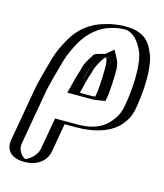

<svg xmlns="http://www.w3.org/2000/svg" viewBox="-114 -635 797 935"><g transform="rotate(15 284.5 -167.5)"><path d="M363 -382C364 -382 366 -382 367 -383C375 -369 379 -352 379 -331C379 -293 377 -251 373 -209L368 -184C359 -183 347 -181 338 -180H251C253 -188 255 -195 257 -202L264 -232C269 -251 275 -273 281 -292C286 -320 303 -343 316 -363C320 -366 328 -376 334 -376C344 -378 352 -382 363 -382ZM96 215C141 215 186 176 194 131L219 -13H296C423 -13 515 -65 535 -180C550 -266 558 -381 534 -448C513 -499 484 -550 404 -550C382 -550 361 -547 342 -543L319 -537C252 -519 199 -474 165 -415C147 -382 129 -350 117 -307C102 -249 84 -192 72 -126L27 131C19 176 51 215 96 215ZM362 -397 373 -406 380 -392C388 -376 395 -358 395 -334C395 -295 392 -252 388 -210L381 -171L368 -169C358 -167 346 -166 336 -165H232L236 -181C238 -189 240 -197 242 -203L249 -233C254 -253 261 -275 267 -293C273 -325 291 -352 305 -372C308 -374 315 -388 335 -391C340 -392 349 -396 362 -397ZM98 200C135 200 172 168 179 131L207 -28H299C421 -28 501 -75 520 -180C535 -264 542 -377 520 -441C499 -491 473 -535 401 -535C381 -535 362 -532 343 -528L320 -523C258 -507 209 -465 178 -410C160 -377 143 -346 132 -306C117 -247 98 -190 87 -126L42 131C35 168 61 200 98 200ZM362 -397C349 -396 340 -392 335 -391C315 -388 308 -374 305 -372C291 -352 273 -325 267 -293C261 -275 254 -253 249 -233L242 -203C240 -197 238 -189 236 -181L232 -165H336C346 -166 358 -167 368 -169L381 -171L388 -210C392 -252 395 -295 395 -334C395 -358 388 -376 380 -392L373 -406ZM98 200C61 200 35 168 42 131L87 -126C98 -190 117 -247 132 -306C143 -346 160 -377 178 -410C209 -465 258 -507 320 -523L343 -528C362 -532 381 -535 401 -535C473 -535 499 -491 520 -441C542 -377 535 -264 520 -180C501 -75 421 -28 299 -28H207L179 131C172 168 135 200 98 200ZM367 -383 366 -382C354 -381 345 -378 336 -376C323 -373 324 -372 317 -364C304 -345 287 -320 282 -293C278 -274 269 -252 264 -232L257 -202C255 -195 253 -188 251 -180H338C346 -181 359 -183 368 -184L373 -209C377 -249 379 -293 379 -331C379 -352 373 -372 367 -383ZM96 215C51 215 19 176 27 131L72 -126C84 -192 102 -249 117 -307C129 -350 147 -382 165 -415C199 -474 252 -519 319 -537L342 -543C362 -547 382 -550 404 -550C484 -550 513 -499 534 -448C558 -380 550 -267 535 -180C515 -66 423 -13 296 -13H219L194 131C186 176 141 215 96 215ZM312 -387C281 -379 286 -371 283 -368C270 -348 252 -322 247 -292C241 -273 234 -252 229 -232L222 -203C220 -197 218 -189 216 -181L212 -165H340C352 -166 364 -168 379 -170L402 -174L408 -209C412 -251 414 -293 414 -332C414 -354 409 -372 401 -387L380 -427L342 -395C321 -391 327 -390 312 -387ZM98 200C89 199 55 173 62 131L107 -126C118 -191 137 -248 152 -306C164 -348 181 -380 199 -413C232 -470 284 -511 335 -524L356 -530C373 -533 388 -535 401 -535C443 -535 476 -500 499 -445C522 -380 515 -265 500 -180C492 -136 481 -118 460 -92C421 -43 364 -28 299 -28H187L159 131C152 173 107 199 98 200ZM351 -378C357 -365 359 -350 359 -332C359 -293 357 -250 353 -209L348 -182C343 -181 339 -181 334 -180H271C273 -188 275 -196 277 -203L284 -233C289 -253 296 -274 302 -293C308 -323 325 -348 338 -368C342 -373 344 -375 347 -377ZM96 215C176 215 208 166 214 131L239 -13H296C396 -13 475 -42 515 -92C536 -118 547 -137 555 -180C570 -266 577 -377 554 -444C535 -490 513 -550 404 -550C375 -550 350 -546 328 -542L303 -535C225 -514 176 -468 144 -412C126 -379 109 -348 97 -306C82 -248 63 -191 52 -126L7 131C1 166 16 215 96 215Z"/></g></svg>

Font: Blanket
Style: Black
Weight: 900
Foundry: Cannot Into Space Fonts
Version: Version 0.9